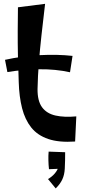

<svg xmlns="http://www.w3.org/2000/svg" viewBox="-20 -756 458 1027"><path d="M381.8 1Q295.2 7 237.9 -12.6Q180.5 -32.2 147.1 -74Q113.8 -115.8 98.1 -177.2Q82.5 -238.8 80.2 -316.5Q77.2 -392 75.9 -459.2Q74.5 -526.5 74.8 -589.8Q75 -653 76 -717L221.2 -735.5Q210.8 -647.2 202.1 -569.5Q193.5 -491.8 187.9 -420.6Q182.2 -349.5 180.8 -279.8Q180.2 -216 204.9 -182.4Q229.5 -148.8 276.5 -138.1Q323.5 -127.5 388.2 -133.5ZM354.5 -369.5Q277.2 -386.5 190.2 -385.5Q103.2 -384.5 19.5 -370.5L6.8 -436Q96.5 -456 192 -461Q287.5 -466 368 -457ZM278 251.8 236.8 201.8Q258.2 189.2 273 171.9Q287.8 154.5 292 137.5L309.2 146.2L242 149Q239.5 126.8 238.9 101.4Q238.2 76 240.2 55L328.5 58.2Q328.5 81 328.1 102.1Q327.8 123.2 326.5 146Q324.8 179.2 313.2 203.9Q301.8 228.5 278 251.8Z"/></svg>

Font: Marhey Light
Style: Regular
Weight: 300
Designer: Nur Syamsi & Bustanul Arifin
Foundry: Namelatype
Version: Version 1.000